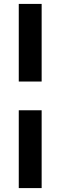

<svg xmlns="http://www.w3.org/2000/svg" viewBox="-20 -760 309 982"><path d="M76 202H193V-196H76ZM76 -343H193V-740H76Z"/></svg>

Font: Easer Grotesk Medium
Style: Regular
Weight: 500
Designer: Boardeaser, Bonnie Shaver-Troup, Thomas Jockin
Foundry: Lexend
Version: Version 1.001;Glyphs 3.1.2 (3151)